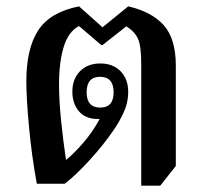

<svg xmlns="http://www.w3.org/2000/svg" viewBox="-20 -579 650 605"><path d="M534 -56V-372Q534 -457 496 -499.5Q458 -542 384 -559L303 -493L229 -559Q138 -541 100.5 -483.5Q63 -426 63 -323Q63 -269 71.5 -178Q80 -87 96 0H184Q218 -26 262 -74Q306 -122 338 -169Q356 -195 370 -225.5Q384 -256 384 -289Q384 -330 360 -354.5Q336 -379 296 -379Q256 -379 232 -354.5Q208 -330 208 -290Q208 -253 228.5 -228.5Q249 -204 289 -204Q293 -204 294 -204Q272 -163 241.5 -128Q211 -93 188 -75Q179 -135 172.5 -199Q166 -263 166 -313Q166 -384 181 -432Q196 -480 229 -497L299 -437H303L378 -496Q404 -480 414.5 -457.5Q425 -435 425 -378V6H485ZM296 -240Q253 -240 253 -288Q253 -337 295 -337Q338 -337 338 -288Q338 -240 296 -240Z"/></svg>

Font: Noto Serif Thai SemiCondensed Semi
Style: Regular
Weight: 600
Width: 4
Designer: Monotype Design Team
Foundry: Monotype Imaging Inc.
Version: Version 1.901